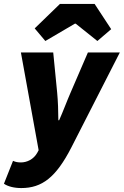

<svg xmlns="http://www.w3.org/2000/svg" viewBox="-44 -766 628 974"><path d="M64 188C169 188 240 134 318 -18L564 -500H402L314 -296C296 -255 275 -198 256 -156H252C252 -199 250 -256 246 -296L226 -500H62L152 -4L145 9C127 42 93 58 62 58C47 58 35 56 22 50L-24 166C-4 180 28 188 64 188ZM186 -558 336 -646H340L450 -558L520 -618L436 -746H260L132 -622Z"/></svg>

Font: Source Sans Pro Black
Style: Italic
Weight: 900
Italic angle: -11°
Designer: Paul D. Hunt
Foundry: Adobe Systems Incorporated
Version: Version 3.006;hotconv 1.0.111;makeotfexe 2.5.65597